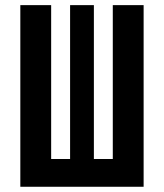

<svg xmlns="http://www.w3.org/2000/svg" viewBox="-20 -713 626 733"><path d="M57.6 0V-693.4H175.3V-106H247.6V-693.4H338.4V-106H410.6V-693.4H528.3V0Z"/></svg>

Font: CaskaydiaCove NFP SemiBold
Style: Regular
Weight: 600
Designer: Aaron Bell
Foundry: Saja Typeworks
Version: Version 2111.001; VTT 6.35;Nerd Fonts 3.1.1